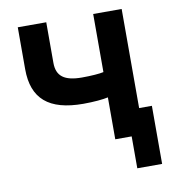

<svg xmlns="http://www.w3.org/2000/svg" viewBox="-79 -620 757 830"><g transform="rotate(-10 300.0 -205.0)"><path d="M510 -550H385V-295C369 -291 330 -288 290 -288C213 -288 179 -313 179 -372V-550H54V-366C54 -236 125 -175 276 -175C321 -175 364 -179 385 -184V0H457V140H566V-115H510Z"/></g></svg>

Font: Tekne LDO
Style: Bold
Weight: 700
Monospace: yes
Designer: Alessio Laiso, Mario Rullo, Paolo Rosset
Foundry: Alessio Laiso
Version: Version 1.000;hotconv 1.0.109;makeotfexe 2.5.65596